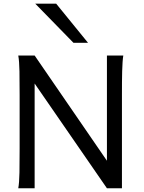

<svg xmlns="http://www.w3.org/2000/svg" viewBox="-20 -1011 772 1031"><path d="M166 -562.5V0H78.1Q83.5 -29.3 84.5 -84.7Q85.4 -140.1 85.4 -212.4V-500.5Q85.4 -572.8 84.5 -628.2Q83.5 -683.6 78.1 -712.9H166L554.2 -147.9V-712.9H642.1Q639.6 -698.2 638.2 -676.8Q636.7 -655.3 636 -628.2Q635.3 -601.1 635 -568.8Q634.8 -536.6 634.8 -500.5V0H554.2ZM281.7 -991.2 452.6 -781.2H374.5L169.4 -991.2Z"/></svg>

Font: Andika
Style: Regular
Weight: 400
Designer: Victor Gaultney, Annie Olsen, Julie Remington, Don Collingsworth, Eric Hays
Foundry: SIL International
Version: Version 1.001